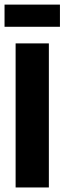

<svg xmlns="http://www.w3.org/2000/svg" viewBox="-20 -826 284 846"><path d="M195.3 0H48.8V-634.8H195.3ZM244.1 -708H0V-805.7H244.1Z"/></svg>

Font: Audex
Style: Regular
Weight: 400
Designer: GGBotNet
Foundry: GGBotNet
Version: 1.00